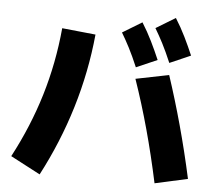

<svg xmlns="http://www.w3.org/2000/svg" viewBox="-58 -900 1116 1003"><g transform="rotate(5 500.0 -398.0)"><path d="M810 -599Q785 -658 764 -698.5Q743 -739 722 -774L824 -836Q853 -790 876.5 -742Q900 -694 920 -647ZM638 -561Q613 -620 592 -660.5Q571 -701 550 -736L652 -798Q681 -752 704.5 -704Q728 -656 748 -609ZM186 40 30 -42Q117 -206 168.5 -376.5Q220 -547 237 -731L413 -713Q394 -516 336.5 -326.5Q279 -137 186 40ZM815 -536Q856 -412 892.5 -279Q929 -146 960 -4L788 34Q757 -111 720.5 -244Q684 -377 641 -501Z"/></g></svg>

Font: Murecho Black
Style: Regular
Weight: 900
Designer: Neil Summerour
Foundry: Positype
Version: Version 1.010; ttfautohint (v1.8.3)